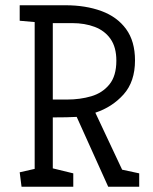

<svg xmlns="http://www.w3.org/2000/svg" viewBox="-20 -711 584 731"><path d="M62 0 55 -55 112 -68V-627L55 -632V-691H229Q306 -691 366 -669Q426 -647 460 -600.5Q494 -554 494 -481Q494 -400 450.5 -351.5Q407 -303 343 -282L445 -65L510 -51V0H392L272 -266Q253 -265 233 -264.5Q213 -264 181 -264V-70L259 -51V0ZM181 -332H235Q285 -332 327.5 -344.5Q370 -357 396.5 -389.5Q423 -422 423 -480Q423 -531 401 -562.5Q379 -594 341 -608.5Q303 -623 255 -623H181Z"/></svg>

Font: Kreon Light Light
Style: Regular
Weight: 300
Version: Version 2.002